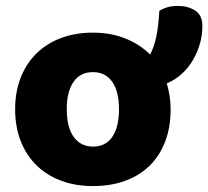

<svg xmlns="http://www.w3.org/2000/svg" viewBox="-20 -611 702 647"><path d="M555 -243Q555 -181 536 -132.5Q517 -84 482.5 -51Q448 -18 400 -1Q352 16 293 16Q234 16 186 -2Q138 -20 103.5 -53.5Q69 -87 50 -135Q31 -183 31 -243Q31 -302 50 -350Q69 -398 103.5 -431.5Q138 -465 186 -483Q234 -501 293 -501Q353 -501 402 -481.5Q451 -462 486 -427Q500 -455 507 -489Q514 -523 517 -575Q531 -583 545.5 -587Q560 -591 581 -591Q613 -591 637.5 -575.5Q662 -560 662 -523Q662 -494 654 -465Q646 -436 631 -410Q616 -384 593.5 -363Q571 -342 542 -330Q548 -310 551.5 -288Q555 -266 555 -243ZM205 -243Q205 -182 228.5 -149.5Q252 -117 294 -117Q336 -117 358.5 -150Q381 -183 381 -243Q381 -303 358 -335.5Q335 -368 293 -368Q251 -368 228 -335.5Q205 -303 205 -243Z"/></svg>

Font: Baloo
Style: Regular
Weight: 400
Designer: Sarang Kulkarni and Ek Type
Foundry: Ek Type
Version: Version 1.443;PS 1.000;hotconv 16.6.51;makeotf.lib2.5.65220;